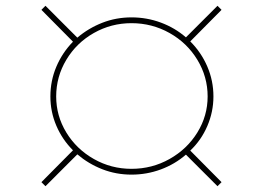

<svg xmlns="http://www.w3.org/2000/svg" viewBox="-20 -649 885 663"><path d="M637 -129 745 -20 731 -6 622 -115Q584 -82 535.5 -64Q487 -46 434 -46Q381 -46 333.5 -64.5Q286 -83 247 -116L137 -6L123 -20L232 -130Q195 -167 174.5 -215Q154 -263 154 -316Q154 -370 174.5 -418.5Q195 -467 232 -505L123 -615L137 -629L247 -519Q286 -552 333.5 -570.5Q381 -589 434 -589Q487 -589 535.5 -571Q584 -553 622 -520L731 -629L745 -615L637 -506Q675 -468 696 -419Q717 -370 717 -316Q717 -263 696 -214Q675 -165 637 -129ZM434 -66Q505 -66 565.5 -100Q626 -134 661.5 -191.5Q697 -249 697 -316Q697 -384 661.5 -442.5Q626 -501 565.5 -535Q505 -569 434 -569Q364 -569 304 -535Q244 -501 209 -442.5Q174 -384 174 -316Q174 -249 209 -191.5Q244 -134 304 -100Q364 -66 434 -66Z"/></svg>

Font: TypoPRO Montserrat
Style: Italic
Weight: 250
Italic angle: -11.3°
Designer: Julieta Ulanovsky
Foundry: Julieta Ulanovsky
Version: Version 6.001